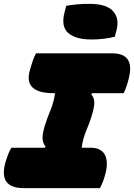

<svg xmlns="http://www.w3.org/2000/svg" viewBox="-44 -977 696 997"><path d="M300 -947Q330 -952 357 -954.5Q384 -957 421 -957Q509 -957 543 -919Q577 -881 561 -820L552 -786Q523 -779 493 -775.5Q463 -772 431 -772Q349 -772 310.5 -805.5Q272 -839 291 -912ZM475 0H80Q-58 0 -13 -143Q-5 -168 1.5 -183Q8 -198 15 -210H189L193 -215Q178 -235 177 -258Q176 -281 188 -322Q201 -364 218 -404.5Q235 -445 242 -493H236Q82 -493 109 -604Q117 -634 125 -658Q133 -682 143 -700H539Q657 -700 625 -571Q619 -546 612.5 -527.5Q606 -509 598 -493H434L430 -488Q444 -470 445.5 -450Q447 -430 438 -396Q427 -354 406.5 -305.5Q386 -257 380 -210H426Q479 -210 499 -176Q519 -142 505 -81Q498 -54 492 -38Q486 -22 475 0Z"/></svg>

Font: Recursive Mn Csl St XBk
Style: Italic
Weight: 1000
Italic angle: -15°
Monospace: yes
Version: Version 1.079;hotconv 1.0.112;makeotfexe 2.5.65598; ttfautoh